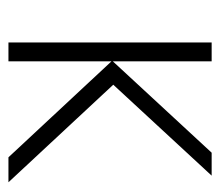

<svg xmlns="http://www.w3.org/2000/svg" viewBox="-54 -480 533 466"><g transform="rotate(90 213.0 -246.5)"><path d="M350.1 -493.2H405.8L185.1 -254.4L421.9 0H361.3L128.4 -250V0H82.5V-493.2H128.4V-253.4Z"/></g></svg>

Font: Bpm'online Open Sans Light
Style: Regular
Weight: 300
Foundry: Ascender Corporation
Version: Version 1.10